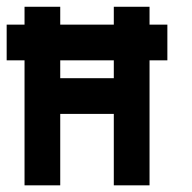

<svg xmlns="http://www.w3.org/2000/svg" viewBox="-20 -556 576 576"><path d="M160.7 -535.7V-482.1H321.4V-535.7H428.6V-482.1H482.1V-375H428.6V0H321.4V-214.3H160.7V0H53.6V-375H0V-482.1H53.6V-535.7ZM160.7 -375V-321.4H321.4V-375Z"/></svg>

Font: Jersey 10
Style: Regular
Weight: 400
Designer: Sarah Cadigan-Fried
Version: Version 1.000